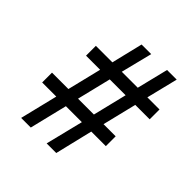

<svg xmlns="http://www.w3.org/2000/svg" viewBox="-131 -511 606 606"><g transform="rotate(45 172.0 -208.5)"><path d="M54.2 7.8 85 -118.2H22V-162.1H95.2L123 -275.9H60.1V-319.8H133.8L159.2 -424.8H202.1L175.8 -319.8H247.1L272.9 -424.8H315.9L290 -319.8H344.2V-275.9H279.8L252 -162.1H306.2V-118.2H241.2L210.9 7.8H168L199.2 -118.2H127.9L97.2 7.8ZM138.2 -162.1H209L236.8 -275.9H166Z"/></g></svg>

Font: Junicode SmCond
Style: Regular
Weight: 400
Width: 4
Designer: Peter S. Baker
Version: Version 2.206